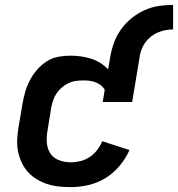

<svg xmlns="http://www.w3.org/2000/svg" viewBox="-20 -755 726 783"><path d="M269 8Q244 8 219.5 5.5Q195 3 172.5 -4.5Q150 -12 130 -24Q110 -36 94.5 -53Q79 -70 69 -91Q59 -112 54 -135.5Q49 -159 50 -183.5Q51 -208 55 -233L72 -333Q76 -357 83 -381Q90 -405 102 -428Q114 -451 131.5 -471Q149 -491 171 -505Q193 -519 218 -523.5Q243 -528 267 -528Q289 -528 310.5 -525Q332 -522 352 -515.5Q372 -509 389.5 -498Q407 -487 421 -472L429 -520Q434 -550 444 -578.5Q454 -607 472 -633Q490 -659 515 -679.5Q540 -700 568.5 -713Q597 -726 626.5 -730.5Q656 -735 686 -735V-635Q670 -635 654.5 -632Q639 -629 623.5 -622.5Q608 -616 594.5 -605Q581 -594 571.5 -580.5Q562 -567 556.5 -551.5Q551 -536 549 -520L519 -339H399L407 -389Q401 -400 391 -407.5Q381 -415 369.5 -419.5Q358 -424 345.5 -425.5Q333 -427 320 -427Q305 -427 289.5 -425Q274 -423 259.5 -416Q245 -409 232.5 -398.5Q220 -388 211 -374.5Q202 -361 197 -346.5Q192 -332 189 -317L173 -217Q169 -193 171.5 -169Q174 -145 187 -127Q200 -109 222.5 -101Q245 -93 269 -93Q288 -93 308 -98Q328 -103 345.5 -114.5Q363 -126 376 -143Q389 -160 397 -179L508 -143Q493 -109 468 -79Q443 -49 410.5 -29Q378 -9 341.5 -0.5Q305 8 269 8Z"/></svg>

Font: Zed Sans Extended
Style: Bold Italic
Weight: 700
Width: 7
Italic angle: -9°
Designer: Belleve Invis
Foundry: Belleve Invis
Version: Version 1.0.0; ttfautohint (v1.8.4)